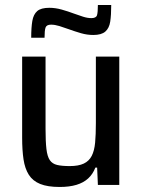

<svg xmlns="http://www.w3.org/2000/svg" viewBox="-20 -735 564 763"><path d="M217 8Q169 8 139.5 -4Q110 -16 94.5 -40.5Q79 -65 73.5 -101.5Q68 -138 68 -188V-510H161V-223Q161 -173 164.5 -143Q168 -113 178 -98.5Q188 -84 207 -79.5Q226 -75 257 -75Q292 -75 313 -85Q334 -95 344.5 -115.5Q355 -136 358 -168Q361 -200 361 -246V-510H454V0H369L366 -69H359Q349 -43 330.5 -26Q312 -9 284 -0.5Q256 8 217 8ZM104 -585Q104 -626 108.5 -652Q113 -678 128 -691Q143 -704 176 -704Q200 -704 225 -697Q250 -690 274 -681Q293 -674 310.5 -668.5Q328 -663 343 -663Q362 -663 365.5 -674.5Q369 -686 369 -715H422Q422 -675 418 -649Q414 -623 398.5 -609.5Q383 -596 351 -596Q326 -596 302 -603Q278 -610 253 -619Q234 -626 216 -631.5Q198 -637 183 -637Q165 -637 161 -625.5Q157 -614 157 -585Z"/></svg>

Font: Saira SemiCondensed Medium
Style: Regular
Weight: 500
Width: 4
Designer: Hector Gatti with collaboration of the Omnibus-Type team
Foundry: Omnibus-Type
Version: Version 1.101